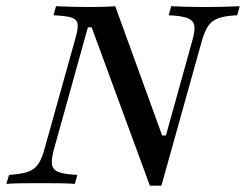

<svg xmlns="http://www.w3.org/2000/svg" viewBox="-34 -591 790 617"><path d="M447.6 5.6 260.5 -503.2H248.4L138.7 -108.9Q130.6 -79 133.1 -62.1Q135.5 -45.2 154.8 -37.9Q174.2 -30.6 214.5 -29L206.5 0Q189.5 -1.6 160.9 -2Q132.3 -2.4 97.6 -2.4Q62.1 -2.4 33.1 -2Q4 -1.6 -13.7 0L-4.8 -29Q33.9 -31.5 55.2 -38.7Q76.6 -46 88.3 -62.9Q100 -79.8 108.1 -108.9L209.7 -472.6Q217.7 -501.6 215.3 -515.3Q212.9 -529 195.2 -534.7Q177.4 -540.3 137.9 -541.9L146 -571Q163.7 -570.2 192.7 -569.4Q221.8 -568.5 258.1 -568.5Q306.5 -568.5 336.3 -571L487.1 -155.6H499.2L583.1 -457.3Q592.7 -489.5 590.7 -506.9Q588.7 -524.2 569.8 -532.3Q550.8 -540.3 508.1 -541.9L516.1 -571Q532.3 -570.2 562.1 -569.4Q591.9 -568.5 626.6 -568.5Q659.7 -568.5 688.7 -569.4Q717.7 -570.2 736.3 -571L728.2 -541.9Q690.3 -540.3 668.5 -532.7Q646.8 -525 635.1 -507.7Q623.4 -490.3 614.5 -458.9L484.7 5.6Z"/></svg>

Font: Playfair 5pt SemiExpanded Light Medium
Style: Italic
Weight: 500
Italic angle: -15.6°
Version: Version 2.001;gftools[0.9.30]